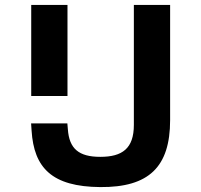

<svg xmlns="http://www.w3.org/2000/svg" viewBox="-20 -750 818 781"><path d="M254.5 -359.5V-730H107V-359.5ZM106.5 -248 108.5 -218.5C118 -67.5 191 9.5 388 11C585.5 12.5 672 -71 672 -261.5V-730H524.5V-242C524.5 -146 477.5 -112 388 -112C300.5 -112 261.5 -145 256 -224.5L254 -248Z"/></svg>

Font: Monaspace Neon Wide
Style: Bold
Weight: 700
Width: 7
Designer: Riley Cran & the Lettermatic Team
Foundry: Lettermatic
Version: Version 1.000 (Monaspace Neon)